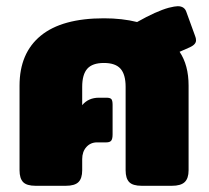

<svg xmlns="http://www.w3.org/2000/svg" viewBox="-20 -599 674 619"><path d="M43 -50V-323Q43 -428 111.5 -484Q180 -540 315 -540Q374 -540 422 -528Q484 -563 524 -574Q544 -579 553 -579Q575 -579 581 -560L609 -483Q612 -476 612 -469Q612 -456 593 -447L559 -432Q588 -389 588 -323V-50Q588 -24 575.5 -12Q563 0 534 0H437Q408 0 396.5 -12Q385 -24 385 -50V-319Q385 -359 368.5 -377.5Q352 -396 315 -396Q278 -396 261.5 -377.5Q245 -359 245 -319V-260Q265 -284 299 -284H323Q335 -284 339 -279.5Q343 -275 343 -261V-166Q343 -151 338.5 -145.5Q334 -140 323 -140H293Q272 -140 258.5 -125Q245 -110 245 -86V-50Q245 -24 233 -12Q221 0 192 0H95Q66 0 54.5 -12Q43 -24 43 -50Z"/></svg>

Font: Mitr SemiBold
Style: Regular
Weight: 600
Designer: Thanarat Vachiruckul
Foundry: Cadson Demak
Version: Version 1.003